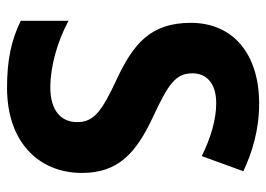

<svg xmlns="http://www.w3.org/2000/svg" viewBox="-128 -636 774 559"><g transform="rotate(90 259.5 -357.0)"><path d="M484 -208C484 -313 427 -365 323 -414C224 -460 194 -481 194 -530C194 -570 222 -599 281 -599C329 -599 382 -583 435 -557L479 -678C424 -704 358 -724 282 -724C140 -724 47 -650 47 -525C47 -408 108 -358 210 -310C307 -265 336 -242 336 -194C336 -148 303 -116 235 -116C175 -116 102 -136 41 -169V-30C98 -2 156 10 236 10C396 10 484 -84 484 -208Z"/></g></svg>

Font: Noto Sans Thai Looped SemiCondensed
Style: Bold
Weight: 700
Width: 4
Designer: Sasikarn Vongin, Ben Mitchell
Foundry: The Fontpad Ltd
Version: Version 1.001